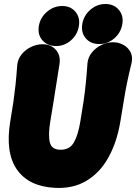

<svg xmlns="http://www.w3.org/2000/svg" viewBox="-20 -913 680 959"><path d="M192 -692Q235 -692 259.5 -663.5Q284 -635 277 -592Q268 -534 261 -491Q254 -448 247.5 -405.5Q241 -363 231 -305Q220 -238 229 -201.5Q238 -165 283 -165Q328 -165 349 -201.5Q370 -238 381 -305Q391 -363 397.5 -407.5Q404 -452 408.5 -496.5Q413 -541 417 -598Q420 -628 439.5 -651.5Q459 -675 487 -688.5Q515 -702 544 -702Q573 -702 597 -688.5Q621 -675 632.5 -651.5Q644 -628 637 -598Q623 -541 614 -496.5Q605 -452 598 -407.5Q591 -363 581 -305Q564 -203 521.5 -126.5Q479 -50 411 -9.5Q343 31 250 25Q122 17 64 -67Q6 -151 31 -305Q41 -363 47 -405Q53 -447 57.5 -489Q62 -531 66 -588Q69 -618 88 -641.5Q107 -665 135 -678.5Q163 -692 192 -692ZM260 -683Q217 -683 192 -711.5Q167 -740 174 -783Q181 -825 214.5 -854Q248 -883 291 -883Q333 -883 357 -854Q381 -825 374 -783Q367 -740 334.5 -711.5Q302 -683 260 -683ZM476 -693Q433 -693 408.5 -721.5Q384 -750 391 -793Q398 -835 431 -864Q464 -893 507 -893Q549 -893 573.5 -864Q598 -835 591 -793Q584 -750 551 -721.5Q518 -693 476 -693Z"/></svg>

Font: Winky Sans Black
Style: Italic
Weight: 900
Italic angle: -8.97852°
Designer: Simon Atzbach
Foundry: typofactur
Version: Version 1.205